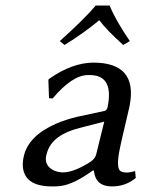

<svg xmlns="http://www.w3.org/2000/svg" viewBox="-20 -666 521 696"><path d="M377.4 -646Q399.4 -591.8 450.7 -517.1L426.8 -502.9Q367.2 -556.2 339.8 -592.8Q285.2 -546.9 213.9 -502.9L196.8 -517.1Q286.6 -597.7 327.1 -646ZM357.9 -225.1 268.1 -202.1Q172.4 -177.7 151.9 -117.2Q149.4 -109.4 147.5 -102.1Q140.1 -67.4 171.9 -49.8Q188 -41.5 208.5 -41Q249 -41.5 309.1 -80.1Q325.2 -91.8 328.6 -106ZM320.3 -47.9H316.4Q248.5 1 202.6 7.8Q186.5 10.3 168 9.8Q70.8 9.8 63 -59.6Q61.5 -77.6 65.9 -98.1Q82 -173.3 183.6 -217.8Q220.2 -233.4 262.7 -243.2L360.4 -264.2Q367.2 -268.1 369.6 -275.9Q393.1 -387.2 314.5 -393.6Q307.1 -394 298.8 -394Q241.2 -393.1 170.9 -309.1L157.7 -310.1L155.3 -377L159.2 -380.9Q241.2 -438.5 318.4 -439Q479.5 -439 450.2 -284.2Q449.2 -279.8 448.7 -276.9Q447.8 -272.5 438 -231Q417.5 -144.5 414.1 -126Q401.4 -63.5 414.1 -47.9Q421.4 -40.5 441.9 -40.5Q454.6 -41 469.7 -45.9L472.2 -21Q435.5 9.8 385.7 9.8Q329.1 9.8 321.3 -41Q320.8 -44.9 320.3 -47.9Z"/></svg>

Font: Linux Biolinum Slanted O
Style: Slanted
Weight: 400
Designer: Philipp H. Poll
Foundry: Philipp H. Poll
Version: Version 1.0.4